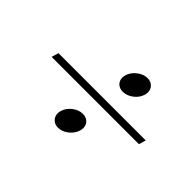

<svg xmlns="http://www.w3.org/2000/svg" viewBox="-78 -744 779 779"><g transform="rotate(45 311.0 -354.5)"><path d="M407.7 -554.2Q426.8 -554.2 438.5 -542.7Q450.2 -531.2 450.2 -513.7Q450.2 -507.3 447.8 -499Q440.9 -475.6 419.9 -459.7Q398.9 -443.8 375.5 -443.8Q356.9 -443.8 345.5 -454.8Q334 -465.8 334 -483.4Q334 -490.2 336.4 -499Q343.3 -521.5 364.3 -537.8Q385.3 -554.2 407.7 -554.2ZM581.5 -370.1 572.8 -339.8H71.8L80.6 -370.1ZM324.7 -266.1Q343.8 -266.1 355.5 -254.9Q367.2 -243.7 367.2 -226.1Q367.2 -219.7 364.7 -210.9Q357.9 -187.5 336.9 -171.1Q315.9 -154.8 292.5 -154.8Q273.9 -154.8 262.5 -166.5Q251 -178.2 251 -195.8Q251 -202.1 253.4 -210.9Q260.3 -233.9 281.2 -250Q302.2 -266.1 324.7 -266.1Z"/></g></svg>

Font: TypoPRO Playfair Display
Style: Italic
Weight: 900
Italic angle: -14°
Designer: Claus Eggers Sørensen
Foundry: Claus Eggers Sørensen
Version: Version 1.004;PS 001.004;hotconv 1.0.70;makeotf.lib2.5.58329